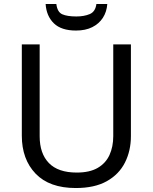

<svg xmlns="http://www.w3.org/2000/svg" viewBox="-20 -938 771 968"><path d="M640 -252Q640 -178 610 -118.5Q580 -59 518.5 -24.5Q457 10 362 10Q229 10 159.5 -62.5Q90 -135 90 -254V-714H180V-251Q180 -164 226.5 -116Q273 -68 367 -68Q432 -68 472.5 -91.5Q513 -115 532 -156.5Q551 -198 551 -252V-714H640ZM521 -918Q518 -878 498.5 -848Q479 -818 445 -801Q411 -784 363 -784Q289 -784 251.5 -820.5Q214 -857 210 -918H264Q269 -877 294 -866Q319 -855 365 -855Q404 -855 432.5 -867Q461 -879 466 -918Z"/></svg>

Font: Noto Sans Khmer
Style: Regular
Weight: 400
Designer: Danh Hong and the Monotype Design Team
Foundry: Monotype Imaging Inc.
Version: Version 2.003